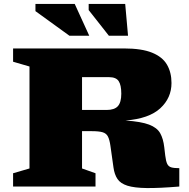

<svg xmlns="http://www.w3.org/2000/svg" viewBox="-20 -955 970 983"><path d="M47 -639V-707H614.5Q705.5 -707 758.8 -685.2Q812 -663.5 835 -623.8Q858 -584 858 -530Q858 -453.5 800.5 -400.5Q743 -347.5 622.5 -338Q702.5 -332.5 743.2 -317Q784 -301.5 800 -273.2Q816 -245 821 -201L826 -158.5Q829.5 -130 836 -116.2Q842.5 -102.5 856.8 -98.2Q871 -94 898 -94V0Q796 8.5 732 7.8Q668 7 632.5 -4.2Q597 -15.5 581.5 -38.5Q566 -61.5 561 -97.5L545.5 -207.5Q541 -240 532.5 -256.2Q524 -272.5 505 -278Q486 -283.5 449 -283.5H400V-92.5L469 -68V0H47V-68L131 -92.5V-614.5ZM525.5 -392Q566 -392 583.5 -411.5Q601 -431 601 -475.5Q601 -519.5 587.5 -539.8Q574 -560 538.5 -560H400V-392ZM437 -772H335.5L161.5 -898V-935H362.5ZM635.5 -772H537.5L434 -903.5V-935H621Z"/></svg>

Font: Newsreader Caption ExtraBold
Style: Regular
Weight: 800
Designer: Hugues Gentile
Foundry: Production Type
Version: Version 1.001